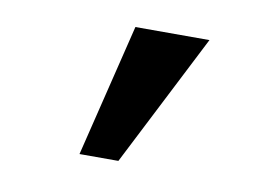

<svg xmlns="http://www.w3.org/2000/svg" viewBox="-48 -764 682 480"><g transform="rotate(10 293.0 -524.5)"><path d="M178.2 -356.4 260.7 -693.4H448.7L276.9 -356.4Z"/></g></svg>

Font: Cascadia Code
Style: Regular
Weight: 400
Monospace: yes
Designer: Aaron Bell
Foundry: Saja Typeworks
Version: Version 2106.017